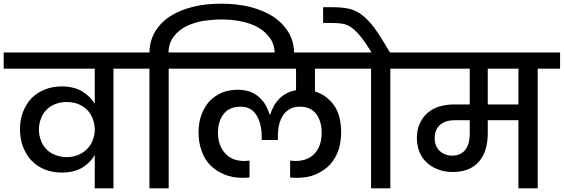

<svg xmlns="http://www.w3.org/2000/svg" viewBox="-44 -1026 3071 1046"><path d="M318.8 -169.9Q356.4 -169.9 387.2 -184.1Q416 -197.3 435.1 -219.2Q454.1 -239.7 462.9 -267.1Q472.2 -293.9 472.2 -318.8V-319.8Q472.2 -345.2 462.9 -374Q454.1 -400.9 435.1 -422.9Q415.5 -443.8 387.2 -457Q358.4 -470.2 318.8 -470.2Q287.1 -470.2 259.8 -460Q231.4 -449.7 211.9 -430.2Q190.4 -410.2 180.2 -382.8Q168 -353 168 -320.8Q168 -287.6 180.2 -257.8Q189 -232.9 210.9 -210.9Q230.5 -191.4 258.8 -181.2Q288.6 -169.9 318.8 -169.9ZM-23.9 -651.9V-740.2H695.8V-651.9H574.2V0H472.2V-181.2Q446.3 -137.7 402.8 -111.8Q357.9 -85.9 292 -85.9Q241.7 -85.9 199.2 -103Q157.2 -120.1 127 -151.9Q99.1 -181.2 81.1 -227.1Q64.9 -268.6 64.9 -324.2Q64.9 -374 82 -418Q99.6 -461.4 127.9 -491.2Q157.7 -521 200.2 -538.1Q241.2 -555.2 292 -555.2Q356.9 -555.2 402.8 -528.8Q446.3 -502.9 472.2 -460.9V-651.9Z M770 -651.9H647.9V-740.2H770Q771.5 -807.1 803.7 -857.9Q835.9 -908.7 888.7 -940.9Q939.5 -972.7 1012.7 -990.2Q1078.1 -1005.9 1164.1 -1005.9Q1244.1 -1005.9 1316.9 -988.8Q1390.6 -969.7 1441.9 -937Q1494.6 -903.3 1526.9 -851.1Q1558.1 -800.3 1558.1 -732.9V-715.8H1452.6V-731Q1452.6 -782.7 1426.8 -818.8Q1401.4 -854.5 1359.9 -877.9Q1320.3 -899.4 1267.1 -910.2Q1216.8 -919.9 1164.1 -919.9Q1117.7 -919.9 1063 -912.1Q1012.7 -903.3 970.7 -882.8Q928.2 -861.3 902.8 -827.1Q875.5 -792.5 874 -740.2H997.1V-651.9H875V0H770Z M1570.8 -57.1Q1559.6 -57.1 1554.7 -58.1Q1543.5 -58.1 1536.6 -59.1V-150.9Q1541.5 -149.9 1552.7 -149.9Q1557.6 -148.9 1564.5 -148.9Q1634.8 -148.9 1671.9 -191.9Q1708.5 -232.9 1708.5 -303.2Q1708.5 -363.3 1679.7 -403.8Q1648.9 -444.8 1590.8 -444.8Q1559.6 -444.8 1536.6 -433.1Q1512.2 -418.9 1498.5 -398.9Q1483.4 -375.5 1476.6 -347.2Q1469.7 -319.3 1469.7 -280.8V-263.2H1381.8V-280.8Q1381.8 -316.4 1374.5 -346.2Q1368.2 -373 1353.5 -397.9Q1340.8 -419.9 1317.9 -433.1Q1295.4 -444.8 1265.6 -444.8Q1206.5 -444.8 1174.8 -405.8Q1143.6 -365.7 1143.6 -303.2Q1143.6 -234.4 1181.6 -191.9Q1218.8 -148.9 1287.6 -148.9Q1295.9 -148.9 1300.8 -149.9Q1310.5 -149.9 1315.4 -150.9V-59.1Q1308.6 -58.1 1297.9 -58.1Q1292 -57.1 1281.7 -57.1Q1219.7 -57.1 1176.8 -76.2Q1129.9 -96.2 1099.6 -127.9Q1068.4 -160.6 1053.7 -207Q1037.6 -250 1037.6 -305.2Q1037.6 -359.9 1054.7 -403.8Q1071.8 -447.8 1099.6 -477.1Q1127.9 -504.9 1166.5 -522Q1206.5 -537.1 1251.5 -537.1Q1288.6 -537.1 1319.8 -525.9Q1349.6 -513.7 1369.6 -495.1Q1393.1 -471.7 1403.8 -452.1Q1418.9 -423.3 1424.8 -401.9H1427.7Q1433.6 -420.4 1446.8 -445.8Q1455.6 -464.4 1474.6 -484.9Q1490.2 -502 1514.6 -516.1Q1538.6 -529.8 1568.8 -534.2V-651.9H948.7V-740.2H1902.8V-651.9H1671.9V-527.8Q1735.4 -508.3 1775.9 -452.1Q1814.5 -397 1814.5 -305.2Q1814.5 -252 1799.8 -207Q1782.2 -159.2 1752.4 -127.9Q1722.2 -96.2 1676.8 -76.2Q1632.3 -57.1 1570.8 -57.1Z M1855.5 -651.9V-740.2H1980.5Q1946.8 -794.9 1920.4 -827.1Q1894 -859.9 1870.6 -876Q1848.6 -892.1 1821.3 -897Q1798.3 -900.9 1761.2 -900.9H1716.3V-986.8H1759.3Q1814.9 -986.8 1849.6 -980Q1891.1 -972.2 1923.3 -948.2Q1960.9 -920.4 1995.6 -874Q2032.7 -822.3 2080.6 -740.2H2204.6V-651.9H2082.5V0H1977.5V-651.9Z M2419.9 -178.2Q2465.3 -178.2 2490.2 -209Q2515.1 -239.7 2515.1 -296.9V-371.1H2432.1Q2383.3 -371.1 2354 -346.2Q2324.2 -320.8 2324.2 -273.9Q2324.2 -229.5 2351.1 -204.1Q2378.4 -178.2 2419.9 -178.2ZM2157.2 -651.9V-740.2H3007.3V-651.9H2885.3V0H2780.3V-371.1H2613.3V-301.8Q2613.3 -199.2 2564 -144Q2514.6 -88.9 2421.4 -88.9Q2379.4 -88.9 2342.3 -103Q2306.6 -116.2 2281.2 -140.1Q2253.4 -166.5 2241.2 -198.2Q2227.1 -235.4 2227.1 -273.9Q2227.1 -320.3 2243.2 -353Q2257.3 -386.2 2285.2 -411.1Q2313 -434.6 2349.1 -445.8Q2390.1 -457 2429.2 -457H2515.1V-651.9ZM2613.3 -457H2780.3V-651.9H2613.3Z"/></svg>

Font: PoppinsZ Medium
Style: Regular
Weight: 500
Designer: Ninad Kale (Devanagari), Jonny Pinhorn (Latin)
Foundry: Indian Type Foundry
Version: Version 3.002;FEAKit 1.0